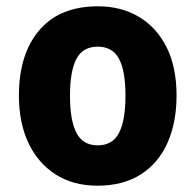

<svg xmlns="http://www.w3.org/2000/svg" viewBox="-20 -672 620 609"><path d="M540 -369Q540 -284 511.5 -219.5Q483 -155 427 -119Q371 -83 289 -83Q212 -83 156 -119Q100 -155 70 -219Q40 -283 40 -369Q40 -500 104.5 -576Q169 -652 291 -652Q364 -652 420 -619Q476 -586 508 -523Q540 -460 540 -369ZM202 -368Q202 -290 222.5 -250.5Q243 -211 290 -211Q337 -211 357.5 -250.5Q378 -290 378 -369Q378 -447 357.5 -485.5Q337 -524 290 -524Q243 -524 222.5 -485.5Q202 -447 202 -368Z"/></svg>

Font: Noto Sans Telugu UI SemiCondensed ExtraBold
Style: Regular
Weight: 800
Width: 4
Designer: Jelle Bosma - Monotype Design Team
Foundry: Monotype Imaging Inc.
Version: Version 2.005; ttfautohint (v1.8.4.7-5d5b)